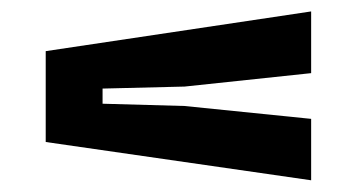

<svg xmlns="http://www.w3.org/2000/svg" viewBox="-20 -535 624 336"><path d="M524.5 -219.5 60 -286.5V-445.5L524.5 -515V-407L303 -383.5L159.5 -380V-353.5L303 -349.5L524.5 -327Z"/></svg>

Font: Big Shoulders Text Thin ExtraBold
Style: Regular
Weight: 800
Version: Version 2.002